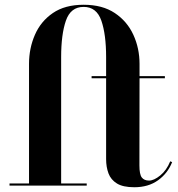

<svg xmlns="http://www.w3.org/2000/svg" viewBox="-20 -780 749 807"><path d="M20 -9H102V-511.5Q102 -577 126.8 -633.8Q151.5 -690.5 202.2 -725.2Q253 -760 331.5 -760Q410.5 -760 462.5 -725.2Q514.5 -690.5 540.5 -633.8Q566.5 -577 566.5 -511.5V-460H673V-451H566.5L566 -84.5Q566 -47 576 -34Q586 -21 606.5 -21Q627 -21 653.5 -42.5Q680 -64 695.5 -102L703.5 -98.5Q685 -51.5 644.2 -22.2Q603.5 7 544.5 7Q497 7 471.5 -8.8Q446 -24.5 436 -51.2Q426 -78 426 -111.5V-451H365V-460H426V-540Q426 -635.5 406 -693.2Q386 -751 331.5 -751Q277 -751 257 -693.2Q237 -635.5 237 -540V-9H344.5V0H20Z"/></svg>

Font: Bodoni* 24pt
Style: Bold
Weight: 700
Version: Version 2.3